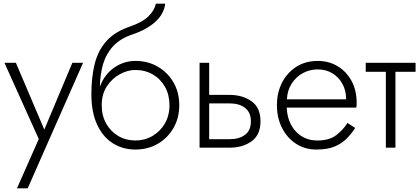

<svg xmlns="http://www.w3.org/2000/svg" viewBox="-20 -800 2276 1040"><path d="M430 -460 130 220H72L190 -47L4 -460H66L220 -98L372 -460Z M475 -290Q475 -384 493.5 -456Q512 -528 557 -578Q602 -628 683 -656Q751 -679 784 -711.5Q817 -744 824 -780H875Q868 -724 821 -681.5Q774 -639 696 -613Q631 -591 593 -550Q555 -509 538.5 -453Q522 -397 521 -330Q545 -396 597.5 -433Q650 -470 713 -470Q781 -470 834.5 -439Q888 -408 919.5 -354Q951 -300 951 -230Q951 -161 919.5 -106.5Q888 -52 834.5 -21Q781 10 713 10Q646 10 592 -23.5Q538 -57 506.5 -124Q475 -191 475 -290ZM531 -230Q531 -174 555 -131Q579 -88 620.5 -63.5Q662 -39 713 -39Q764 -39 806 -63.5Q848 -88 873 -131Q898 -174 898 -230Q898 -286 874 -329Q850 -372 808 -396.5Q766 -421 713 -421Q672 -421 630 -398.5Q588 -376 559.5 -333.5Q531 -291 531 -230Z M1061 -460H1113V-286H1223Q1294 -286 1342.5 -251.5Q1391 -217 1391 -143Q1391 -69 1342.5 -34.5Q1294 0 1223 0H1061ZM1223 -240H1113V-46H1223Q1276 -46 1307.5 -70Q1339 -94 1339 -143Q1339 -191 1307.5 -215.5Q1276 -240 1223 -240Z M1904 -107Q1884 -76 1858 -49.5Q1832 -23 1793 -6.5Q1754 10 1693 10Q1632 10 1584 -21Q1536 -52 1508 -106.5Q1480 -161 1480 -231Q1480 -264 1486 -291Q1503 -370 1560.5 -420Q1618 -470 1701 -470Q1761 -470 1808.5 -441.5Q1856 -413 1884 -362Q1912 -311 1912 -242Q1912 -228 1910 -217H1533Q1537 -136 1583 -87.5Q1629 -39 1699 -39Q1764 -39 1801.5 -68Q1839 -97 1862 -134ZM1701 -424Q1658 -424 1621.5 -404.5Q1585 -385 1561 -349Q1537 -313 1534 -262H1855Q1855 -309 1835 -345.5Q1815 -382 1780.5 -403Q1746 -424 1701 -424Z M1961 -460H2231V-411H2122V0H2070V-411H1961Z"/></svg>

Font: Jost* Light
Style: Regular
Weight: 300
Version: Version 3.7